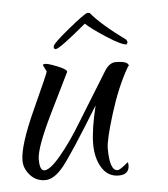

<svg xmlns="http://www.w3.org/2000/svg" viewBox="-41 -448 464 529"><g transform="rotate(-5 191.5 -184.0)"><path d="M94 -260 85 -278Q85 -281 92.5 -281Q100 -281 125 -271Q150 -261 150 -254Q140 -234 95.5 -143Q51 -52 51 -20.5Q51 11 64 11Q80 11 110 -25Q140 -61 169 -109L253 -245Q267 -269 285 -269Q321 -269 321 -255Q321 -259 316 -250Q287 -199 265 -128Q243 -57 243 -34Q243 28 265 28Q272 28 294 9Q296 9 296 17Q296 43 266.5 43Q237 43 220.5 16.5Q204 -10 204 -49.5Q204 -89 220 -155Q142 -28 115.5 5Q89 38 64 38Q39 38 22.5 19.5Q6 1 6 -21Q6 -63 50 -159.5Q94 -256 94 -260ZM124 -319Q119 -319 119 -326.5Q119 -334 165.5 -372Q212 -410 220 -411L226 -410Q254 -376 320 -328L323 -321L320 -315Q306 -315 266.5 -340.5Q227 -366 210 -382Q135 -319 124 -319Z"/></g></svg>

Font: Qwigley
Style: Regular
Weight: 400
Designer: Robert E. Leuschke
Foundry: Robert E. Leuschke
Version: Version 1.003